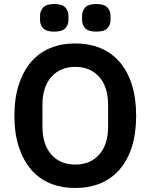

<svg xmlns="http://www.w3.org/2000/svg" viewBox="-20 -927 752 959"><path d="M356 12Q287 12 231 -11Q175 -34 135.5 -80Q96 -126 74 -193Q52 -260 52 -349Q52 -437 74 -504.5Q96 -572 135.5 -618Q175 -664 231 -687Q287 -710 356 -710Q425 -710 481 -687Q537 -664 577 -618Q617 -572 638.5 -504.5Q660 -437 660 -349Q660 -260 638.5 -193Q617 -126 577 -80Q537 -34 481 -11Q425 12 356 12ZM356 -105Q431 -105 475.5 -155Q520 -205 520 -295V-403Q520 -493 475.5 -543Q431 -593 356 -593Q281 -593 236.5 -543Q192 -493 192 -403V-295Q192 -205 236.5 -155Q281 -105 356 -105ZM251 -769Q212 -769 196 -785.5Q180 -802 180 -827V-848Q180 -873 196 -890Q212 -907 251 -907Q290 -907 306 -890Q322 -873 322 -848V-827Q322 -802 306 -785.5Q290 -769 251 -769ZM461 -769Q422 -769 406 -785.5Q390 -802 390 -827V-848Q390 -873 406 -890Q422 -907 461 -907Q500 -907 516 -890Q532 -873 532 -848V-827Q532 -802 516 -785.5Q500 -769 461 -769Z"/></svg>

Font: IBM Plex Sans Hebrew SemiBold
Style: Regular
Weight: 600
Designer: Mike Abbink, Paul van der Laan, Pieter van Rosmalen, Yanek Iontef
Foundry: Bold Monday
Version: Version 1.2